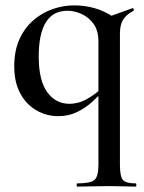

<svg xmlns="http://www.w3.org/2000/svg" viewBox="-20 -419 537 714"><path d="M196 13Q154 13 116.5 -8Q79 -29 56 -70.5Q33 -112 33 -172Q33 -231 52.5 -273.5Q72 -316 104.5 -344Q137 -372 176.5 -385.5Q216 -399 255 -399Q337 -399 400 -357L346 -265Q346 -305 328.5 -329.5Q311 -354 284.5 -366.5Q258 -379 231 -379Q177 -379 150.5 -336Q124 -293 124 -209Q124 -120 155.5 -76.5Q187 -33 238 -33Q272 -33 303 -50.5Q334 -68 358 -91L367 -84Q347 -62 322 -39.5Q297 -17 266 -2Q235 13 196 13ZM267 275Q265 275 265 269Q265 263 267 263Q317 263 331.5 250Q346 237 346 194V-343L471 -388Q475 -390 477 -385Q479 -380 475 -378Q450 -365 438 -346Q426 -327 426 -295V194Q426 237 437 250Q448 263 485 263Q487 263 487 269Q487 275 485 275Q465 275 439.5 274Q414 273 386 273Q354 273 323 274Q292 275 267 275Z"/></svg>

Font: Cormorant Light SemiBold
Style: Regular
Weight: 600
Version: Version 4.000